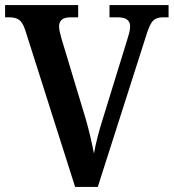

<svg xmlns="http://www.w3.org/2000/svg" viewBox="-20 -734 682 754"><path d="M79 -616Q69 -646 55 -656Q41 -666 18 -666H0V-714H287V-666H257Q212 -666 212 -630Q212 -620 215 -608Q218 -596 221 -584L316 -269Q326 -235 334.5 -198.5Q343 -162 349 -131Q360 -193 384 -268L479 -576Q484 -591 487.5 -605Q491 -619 491 -630Q491 -666 443 -666H410V-714H642V-666H619Q594 -666 580.5 -652Q567 -638 553 -591L364 0H275Z"/></svg>

Font: Noto Serif Myanmar SemiCondensed SemiBold
Style: Regular
Weight: 600
Width: 4
Designer: Ben Mitchell and the Monotype Design Team
Foundry: Monotype Imaging Inc.
Version: Version 2.106; ttfautohint (v1.8.4.7-5d5b)